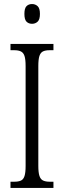

<svg xmlns="http://www.w3.org/2000/svg" viewBox="-20 -932 317 952"><path d="M32 0V-31H51Q71 -31 83.5 -36.5Q96 -42 101.5 -59Q107 -76 107 -109V-604Q107 -638 101.5 -654.5Q96 -671 83.5 -677Q71 -683 51 -683H32V-714H245V-683H226Q205 -683 193 -677Q181 -671 175.5 -654.5Q170 -638 170 -604V-110Q170 -77 175.5 -60Q181 -43 193.5 -37Q206 -31 226 -31H245V0ZM139 -814Q122 -814 111.5 -824.5Q101 -835 101 -863Q101 -891 111.5 -901.5Q122 -912 139 -912Q155 -912 166.5 -901.5Q178 -891 178 -863Q178 -835 166.5 -824.5Q155 -814 139 -814Z"/></svg>

Font: Noto Serif Khmer ExtraCondensed Light
Style: Regular
Weight: 300
Width: 2
Designer: Danh Hong and the Monotype Design Team
Foundry: Monotype Imaging Inc.
Version: Version 2.004